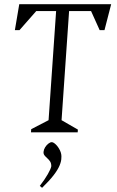

<svg xmlns="http://www.w3.org/2000/svg" viewBox="-20 -632 558 917"><path d="M128 0 129 -15 212 -58 248 -579H153L73 -488H51L72 -612H511L479 -488H456L415 -579H310L274 -58L352 -13L351 0ZM181 265 170 256Q194 225 208.5 199.5Q223 174 225 162Q225 148 219.5 139.5Q214 131 206 124Q198 117 192.5 110Q187 103 188 93Q189 82 195.5 71.5Q202 61 211 54Q220 47 227 47Q235 47 246.5 58Q258 69 266.5 86.5Q275 104 273 123Q273 138 264.5 158.5Q256 179 236 205Q216 231 181 265Z"/></svg>

Font: Ancizar Serif Light
Style: Italic
Weight: 300
Italic angle: -4°
Designer: Cesar Puertas, Viviana Monsalve, Julian Moncada, Julian Prieto, Jose Castro, Felipe Aragon, Mariel Hernandez, Sara Alarc
Version: Version 8.100